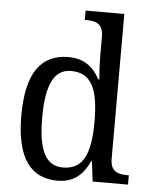

<svg xmlns="http://www.w3.org/2000/svg" viewBox="-54 -805 678 860"><g transform="rotate(5 285.0 -375.0)"><path d="M237 10C310 10 352 -29 380 -91H383L394 0H553V-42H545C504 -42 470 -51 470 -110V-760H296V-718H304C344 -718 379 -709 379 -650V-566C379 -532 381 -490 384 -458H379C352 -510 310 -546 238 -546C116 -546 50 -460 50 -267C50 -75 116 10 237 10ZM256 -51C176 -51 144 -122 144 -266C144 -408 176 -485 255 -485C350 -485 379 -408 379 -267C379 -126 348 -51 256 -51Z"/></g></svg>

Font: Noto Serif Thai SemiCondensed
Style: Regular
Weight: 400
Width: 4
Designer: Monotype Design Team
Foundry: Monotype Imaging Inc.
Version: Version 2.002